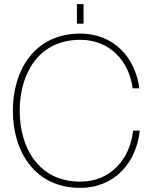

<svg xmlns="http://www.w3.org/2000/svg" viewBox="-20 -894 736 926"><path d="M367 12C534 12 638 -111 654 -264H622C607 -127 514 -18 367 -18C167 -18 75 -180 75 -360C75 -540 167 -702 367 -702C510 -702 602 -600 620 -468H652C633 -616 529 -732 367 -732C147 -732 42 -556 42 -360C42 -164 147 12 367 12ZM351 -780H383V-874H351Z"/></svg>

Font: Aspekta 100
Style: Regular
Weight: 100
Designer: Ivo Dolenc
Version: Version 2.000